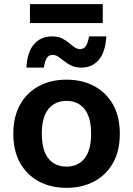

<svg xmlns="http://www.w3.org/2000/svg" viewBox="-20 -893 639 923"><path d="M300 -510Q375 -510 433 -479Q491 -448 523.5 -390Q556 -332 556 -250Q556 -168 523.5 -110Q491 -52 433 -21Q375 10 300 10Q224 10 166.5 -21Q109 -52 76.5 -110Q44 -168 44 -250Q44 -332 76.5 -390Q109 -448 166.5 -479Q224 -510 300 -510ZM300 -408Q244 -408 212.5 -368.5Q181 -329 181 -250Q181 -171 212.5 -131.5Q244 -92 300 -92Q355 -92 386.5 -131.5Q418 -171 418 -250Q418 -329 386.5 -368.5Q355 -408 300 -408ZM491 -718Q487 -643 455 -605.5Q423 -568 372 -568Q344 -568 324.5 -577Q305 -586 290 -598Q275 -610 261.5 -619.5Q248 -629 233 -629Q214 -629 204.5 -613.5Q195 -598 191 -568H107Q111 -643 143.5 -680.5Q176 -718 231 -718Q259 -718 278 -708.5Q297 -699 311 -687Q325 -675 338 -666Q351 -657 365 -657Q384 -657 393.5 -672.5Q403 -688 408 -718ZM474 -873V-782H124V-873Z"/></svg>

Font: Work Sans SemiBold
Style: Regular
Weight: 600
Designer: Wei Huang
Foundry: Wei Huang
Version: Version 2.010; ttfautohint (v1.8.3)